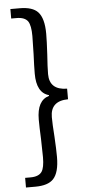

<svg xmlns="http://www.w3.org/2000/svg" viewBox="-63 -826 464 1030"><g transform="rotate(-5 169.0 -310.5)"><path d="M34 118H63Q107 118 124 94Q139 72 139 16Q139 -17 137 -83Q134 -148 134 -187Q134 -290 200 -309V-313Q134 -331 134 -434Q134 -474 137 -539Q139 -604 139 -637Q139 -693 124 -716Q107 -740 63 -740H34V-791H84Q153 -791 182 -760Q214 -726 214 -642Q214 -601 210 -532Q205 -463 205 -426Q205 -340 300 -339V-282Q205 -281 205 -194Q205 -157 210 -89Q214 -20 214 21Q214 105 182 139Q153 170 84 170H34Z"/></g></svg>

Font: Source Han Sans K Regular
Style: Regular
Weight: 400
Designer: Ryoko NISHIZUKA  (kana & ideographs); Paul D. Hunt (Latin, Greek & Cyrillic); Wenlong ZHANG  (bopomofo); Sandoll Communi
Foundry: Adobe Systems Incorporated
Version: Version 1.00 July 18, 2014, initial release